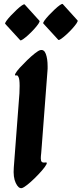

<svg xmlns="http://www.w3.org/2000/svg" viewBox="-20 -968 420 988"><path d="M187 -710Q207 -715 216 -690Q225 -665 225 -627Q225 -621 225 -614Q225 -607 224 -600L195 -218Q194 -196 192 -180Q190 -164 190 -153Q190 -140 195 -135Q200 -130 214 -132Q225 -134 218.5 -121.5Q212 -109 195 -89.5Q178 -70 157.5 -50Q137 -30 119 -16Q101 -2 92 0Q75 3 61 -26.5Q47 -56 51 -106L80 -488L81 -526Q81 -560 75.5 -571Q70 -582 65 -580Q53 -577 59 -589Q65 -601 82 -619.5Q99 -638 119.5 -658Q140 -678 159 -693Q178 -708 187 -710ZM303 -947 379 -863Q382 -860 374 -848Q366 -836 351.5 -820Q337 -804 321.5 -790Q306 -776 294.5 -768Q283 -760 280 -763L203 -847Q200 -850 208.5 -862Q217 -874 231.5 -889.5Q246 -905 261.5 -919.5Q277 -934 288.5 -942Q300 -950 303 -947ZM107 -945 183 -861Q186 -858 178 -846Q170 -834 155.5 -818Q141 -802 125.5 -788Q110 -774 98.5 -766Q87 -758 84 -761L7 -845Q4 -848 12.5 -860Q21 -872 35.5 -887.5Q50 -903 65.5 -917.5Q81 -932 92.5 -940Q104 -948 107 -945Z"/></svg>

Font: Ga Maamli
Style: Regular
Weight: 400
Designer: Afotey Clement Nii Odai, Ama Asantewa Diaka, David Abbey-Thompson
Foundry: Sorkin Type Co.
Version: Version 1.000; ttfautohint (v1.8.4.7-5d5b)